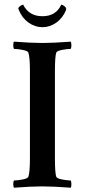

<svg xmlns="http://www.w3.org/2000/svg" viewBox="-20 -832 377 855"><path d="M252.9 -811.5Q258.8 -810.5 266.6 -804.7Q274.4 -798.8 274.4 -793.9V-788.1Q259.8 -752 231 -731.4Q202.1 -710.9 168.9 -710.9Q135.7 -710.9 106.9 -731.4Q78.1 -752 63.5 -788.1Q61.5 -792 61.5 -793.9Q61.5 -798.8 69.3 -804.7Q77.1 -810.5 83 -811.5Q108.4 -759.8 168.9 -759.8Q229.5 -759.8 252.9 -811.5ZM168.9 -640.6Q216.8 -640.6 294.9 -646.5Q297.9 -641.6 297.9 -630.4Q297.9 -619.1 294.9 -614.3Q280.3 -614.3 256.8 -609.9Q233.4 -605.5 230.5 -597.7Q224.6 -580.1 224.6 -515.6V-127Q224.6 -62.5 230.5 -44.9Q233.4 -37.1 256.8 -32.7Q280.3 -28.3 294.9 -28.3Q297.9 -23.4 297.9 -11.7Q297.9 0 294.9 3.9Q216.8 -2 168 -2Q120.1 -2 42 3.9Q39.1 -1 39.1 -12.2Q39.1 -23.4 42 -28.3Q56.6 -28.3 80.1 -32.7Q103.5 -37.1 106.4 -44.9Q113.3 -65.4 113.3 -127V-515.6Q113.3 -577.1 106.4 -597.7Q103.5 -605.5 80.1 -609.9Q56.6 -614.3 42 -614.3Q39.1 -619.1 39.1 -630.9Q39.1 -642.6 42 -646.5Q120.1 -640.6 168.9 -640.6Z"/></svg>

Font: Crimson
Style: Semibold
Weight: 600
Version: Version 0.8